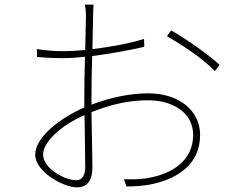

<svg xmlns="http://www.w3.org/2000/svg" viewBox="-20 -802 1040 829"><path d="M309 -24C257 -24 166 -76 166 -135C166 -190 247 -263 345 -305C346 -220 348 -128 348 -79C348 -49 337 -24 309 -24ZM375 -383C375 -433 376 -499 378 -560C457 -570 544 -586 603 -600L602 -634C542 -615 457 -599 379 -590C380 -656 382 -713 382 -732C382 -753 383 -765 384 -782H346C350 -767 351 -749 351 -730C351 -712 349 -654 348 -586C313 -583 281 -581 254 -581C218 -581 189 -583 139 -590L140 -556C172 -553 208 -551 254 -551C280 -551 312 -553 347 -557C345 -495 344 -430 344 -380V-338C239 -292 132 -210 132 -134C132 -61 253 7 312 7C354 7 379 -19 379 -80C379 -133 376 -231 375 -318C460 -351 533 -369 620 -369C721 -369 814 -319 814 -219C814 -107 720 -52 627 -35C586 -26 546 -28 515 -28L526 3C554 3 598 2 641 -8C755 -34 844 -98 844 -220C844 -321 757 -399 620 -399C545 -399 458 -382 375 -350ZM701 -646C766 -608 858 -548 908 -495L928 -522C885 -563 784 -634 719 -671Z"/></svg>

Font: Genne Gothic ExtraLight
Style: Regular
Weight: 250
Designer: Ryoko NISHIZUKA (kana & ideographs); Paul D. Hunt (Latin, Greek & Cyrillic); Wenlong ZHANG (bopomofo); Sandoll Communica
Foundry: Adobe Systems Incorporated
Version: Version 1.004;PS 1.004;hotconv 16.6.51;makeotf.lib2.5.65220